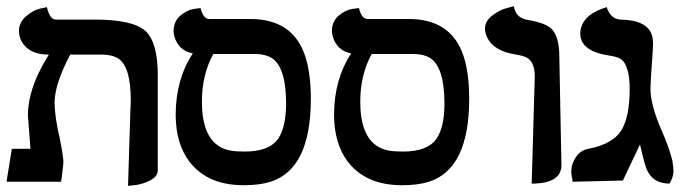

<svg xmlns="http://www.w3.org/2000/svg" viewBox="-20 -585 2194 618"><path d="M392.1 13.2 399.9 -235.8Q400.9 -245.6 400.9 -262.2Q400.9 -374 357.9 -398.4Q338.9 -408.7 311 -409.2H206.1Q156.7 -316.4 155.8 -256.8Q155.8 -208.5 172.9 -137.2Q184.6 -77.6 184.1 -61Q183.1 -51.8 180.7 -30.3Q178.2 -8.8 176.8 0H1L18.1 -106H78.1Q77.1 -114.3 75.2 -143.1Q74.2 -155.8 72.3 -181.2Q70.3 -209.5 69.8 -213.9Q69.8 -297.9 129.9 -397Q133.8 -402.8 137.2 -409.2Q72.3 -409.2 48.8 -453.1Q41 -468.8 41 -484.9Q41 -512.7 63.5 -532.2Q85.9 -551.8 108.4 -557.1L130.9 -562Q140.1 -522.9 159.2 -522H284.2Q409.2 -522 449.2 -484.4Q487.8 -446.8 487.8 -344.2V-37.1Q487.8 -17.1 463.9 -4.6Q439.9 7.8 416 10.7Z M802.7 -411.1H666.5Q629.9 -344.2 629.9 -257.8Q629.9 -116.7 722.7 -100.1Q740.2 -97.2 767.6 -97.2Q846.7 -97.2 875.5 -138.7Q900.4 -176.3 900.9 -250Q900.9 -369.1 854.5 -398.4Q833.5 -411.1 802.7 -411.1ZM764.6 11.2Q647.9 11.2 589.8 -64.5Q545.9 -122.1 545.4 -215.8Q545.9 -330.1 600.6 -413.1Q555.2 -421.9 541.5 -466.8Q539.1 -476.6 538.6 -483.9Q538.6 -516.1 560.5 -534.7Q582.5 -553.2 604 -556.2L625.5 -559.1Q633.8 -524.9 652.8 -523.9H785.6Q923.8 -523.9 962.9 -402.8Q980.5 -347.7 980.5 -267.1Q980.5 -41.5 851.1 0Q815.4 11.2 764.6 11.2Z M1312.5 -411.1H1176.3Q1139.6 -344.2 1139.6 -257.8Q1139.6 -116.7 1232.4 -100.1Q1250 -97.2 1277.3 -97.2Q1356.4 -97.2 1385.3 -138.7Q1410.2 -176.3 1410.6 -250Q1410.6 -369.1 1364.3 -398.4Q1343.3 -411.1 1312.5 -411.1ZM1274.4 11.2Q1157.7 11.2 1099.6 -64.5Q1055.7 -122.1 1055.2 -215.8Q1055.7 -330.1 1110.4 -413.1Q1064.9 -421.9 1051.3 -466.8Q1048.8 -476.6 1048.3 -483.9Q1048.3 -516.1 1070.3 -534.7Q1092.3 -553.2 1113.8 -556.2L1135.3 -559.1Q1143.6 -524.9 1162.6 -523.9H1295.4Q1433.6 -523.9 1472.7 -402.8Q1490.2 -347.7 1490.2 -267.1Q1490.2 -41.5 1360.8 0Q1325.2 11.2 1274.4 11.2Z M1691.4 5.9 1701.2 -335.9Q1702.1 -387.7 1672.9 -400.9Q1661.6 -405.8 1642.1 -409.2Q1568.8 -419.9 1547.4 -465.8Q1541.5 -479.5 1541 -493.2Q1541 -517.1 1564.7 -535.2Q1588.4 -553.2 1611.3 -559.1L1634.3 -564.9Q1639.2 -529.3 1674.8 -521.5Q1676.8 -521 1678.2 -521Q1738.3 -510.7 1756.8 -490.7Q1779.8 -464.8 1780.3 -405.8Q1781.2 -346.7 1783.7 -228Q1786.1 -111.8 1787.1 -54.9Q1788.1 2 1702.6 5.9Q1697.3 5.9 1691.4 5.9Z M2073.7 -296.9Q2074.2 -248 2107.9 -168.9Q2133.8 -111.3 2144 -68.8Q2147.9 -44.9 2147.9 -33.2Q2147 -13.2 2134.8 5.9Q2078.6 5.9 2059.6 -44.9Q2055.2 -57.6 2048.8 -83Q2043 -109.4 2040 -120.1Q2037.6 -115.2 1984.9 -3.9L1822.8 0Q1822.8 -7.3 1821.8 -9.8Q1818.8 -22 1818.8 -34.2Q1819.3 -44.9 1820.8 -50.8Q1834.5 -98.1 1873 -106Q1956.1 -121.1 1983.4 -171.4Q2006.3 -214.4 2006.8 -296.9Q2006.8 -380.4 1974.1 -397.5Q1962.9 -402.8 1942.9 -405.8Q1849.6 -419.4 1847.7 -475.1Q1847.7 -530.8 1918 -557.1Q1918 -557.1 1932.6 -562Q1945.8 -523.4 1977.1 -522Q2071.8 -520 2080.6 -461.9Q2081.5 -454.1 2082 -446.8Q2082 -426.8 2077.6 -372.1Q2073.7 -315.9 2073.7 -296.9Z"/></svg>

Font: Linux Libertine O
Style: Semibold
Weight: 700
Designer: Philipp H. Poll
Foundry: Philipp H. Poll
Version: Version 5.0.0